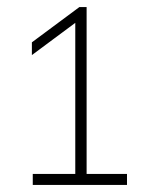

<svg xmlns="http://www.w3.org/2000/svg" viewBox="-20 -830 414 542"><path d="M72.5 -308V-339H192.5V-765.5L70 -674.5V-710.5L204 -810H224.5V-339H338.5V-308Z"/></svg>

Font: Encode Sans Th
Style: Regular
Weight: 100
Designer: Multiple Designers
Foundry: Impallari Type
Version: Version 3.002; ttfautohint (v1.8.3) -l 8 -r 50 -G 200 -x 14 